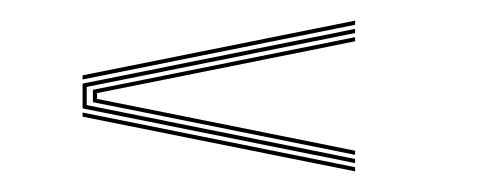

<svg xmlns="http://www.w3.org/2000/svg" viewBox="-20 -504 484 186"><path d="M324 -480 60 -427V-431L324 -484ZM324 -346 60 -399V-423L324 -476V-472L64 -419.8V-402.2L324 -350ZM324 -354 121.2 -394.8 70 -405V-417L121.2 -427.2L324 -468V-464L117.5 -422.5L74 -413.8V-408.2L117.5 -399.5L324 -358ZM324 -338 60 -391V-395L324 -342Z"/></svg>

Font: Big Shoulders Inline Display Thin Thin
Style: Regular
Weight: 250
Version: Version 2.002